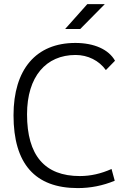

<svg xmlns="http://www.w3.org/2000/svg" viewBox="-20 -914 626 943"><path d="M361.8 9.8C424.3 9.8 484.9 -2 543.5 -26.4L527.8 -84C476.1 -61 425.3 -49.3 372.1 -49.3C199.7 -49.3 112.8 -150.4 112.8 -352.5C112.8 -538.6 206.5 -644 351.1 -644C411.6 -644 466.3 -616.7 500 -569.8L544.9 -615.7C513.7 -671.4 442.4 -703.1 350.1 -703.1C156.7 -703.1 46.4 -573.2 46.4 -347.7C46.4 -109.4 152.3 9.8 361.8 9.8ZM299.8 -771.5H374L494.6 -893.6H408.7Z"/></svg>

Font: Cascadia Mono Light
Style: Regular
Weight: 300
Monospace: yes
Designer: Aaron Bell
Foundry: Saja Typeworks
Version: Version 2404.023